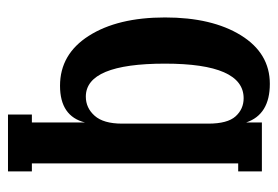

<svg xmlns="http://www.w3.org/2000/svg" viewBox="-128 -421 699 483"><g transform="rotate(90 221.5 -179.5)"><path d="M411.1 89.8V149.9H268.1V89.8H288.1V-43.9Q272.5 19 195.8 19Q116.2 19 70.1 -53.5Q23.9 -126 23.9 -245.1Q23.9 -363.3 68.8 -436Q113.8 -508.8 190.9 -508.8Q268.1 -508.8 288.1 -449.2V-488.8H411.1V-429.2H391.1V89.8ZM223.1 -45.9Q251.5 -45.9 271.2 -68.1Q291 -90.3 291 -137.2V-354Q291 -402.3 272.7 -422.6Q254.4 -442.9 227.1 -442.9Q140.1 -442.9 140.1 -245.1Q140.1 -45.9 223.1 -45.9Z"/></g></svg>

Font: Margherita Bold
Style: Regular
Weight: 700
Designer: James Puckett
Foundry: Dunwich Type Founders
Version: Version 1.008;hotconv 1.0.109;makeotfexe 2.5.65596